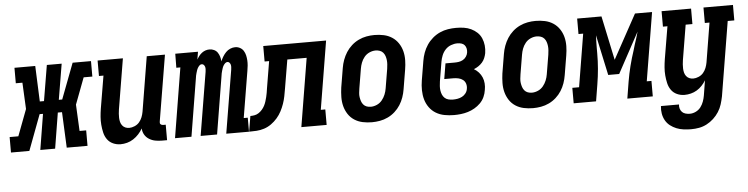

<svg xmlns="http://www.w3.org/2000/svg" viewBox="-80 -746 4626 1187"><g transform="rotate(-5 2233.0 -152.5)"><path d="M-34 0V-96H20L82 -260L74 -424H33V-520H162L171 -299H197L234 -520H326L289 -299H310L394 -520H508V-424H454L392 -260L400 -96H441V0H312L302 -221H276L240 0H148L184 -221H163L80 0Z M646 8Q621 8 599 -2Q577 -12 563.5 -31Q550 -50 544.5 -74Q539 -98 537 -122.5Q535 -147 537 -172Q539 -197 543 -222L577 -424H549V-520H706L654 -207Q652 -194 651 -181Q650 -168 650.5 -155Q651 -142 654 -130Q657 -118 664.5 -108Q672 -98 683.5 -93Q695 -88 708 -88Q724 -88 741.5 -95.5Q759 -103 770.5 -116.5Q782 -130 788.5 -146.5Q795 -163 798 -180L854 -520H967L899 -111Q898 -107 898.5 -102Q899 -97 902 -94Q905 -91 909 -89.5Q913 -88 918 -88H934V8H902Q880 8 860 4Q840 0 822.5 -11Q805 -22 795 -39.5Q785 -57 784 -78Q774 -60 759 -43.5Q744 -27 725.5 -15Q707 -3 686.5 2.5Q666 8 646 8Z M984 0 1055 -433H1030L1031 -520H1172L1164 -472Q1170 -483 1178 -493.5Q1186 -504 1196.5 -512Q1207 -520 1219 -524Q1231 -528 1244 -528Q1259 -528 1272.5 -521.5Q1286 -515 1294 -503Q1302 -491 1306 -477Q1310 -463 1311 -448Q1317 -463 1325.5 -477Q1334 -491 1345.5 -503Q1357 -515 1372.5 -521.5Q1388 -528 1403 -528Q1419 -528 1433 -520.5Q1447 -513 1455 -500Q1463 -487 1466.5 -472Q1470 -457 1471 -441Q1472 -425 1470.5 -408.5Q1469 -392 1466 -376L1418 -87H1443V0H1302L1367 -392Q1368 -400 1368.5 -408Q1369 -416 1367 -423Q1365 -430 1360 -435.5Q1355 -441 1348 -441Q1340 -441 1333.5 -435Q1327 -429 1322.5 -421.5Q1318 -414 1315.5 -406Q1313 -398 1310.5 -390Q1308 -382 1306.5 -374.5Q1305 -367 1304 -359L1245 0H1143L1208 -392Q1209 -400 1209.5 -408Q1210 -416 1208 -423Q1206 -430 1201 -435.5Q1196 -441 1188 -441Q1180 -441 1174 -435Q1168 -429 1163.5 -421.5Q1159 -414 1156.5 -406Q1154 -398 1151.5 -390Q1149 -382 1147.5 -374.5Q1146 -367 1145 -359L1086 0Z M1444 0 1460 -96Q1473 -96 1486.5 -98.5Q1500 -101 1512 -109Q1524 -117 1533.5 -128Q1543 -139 1549.5 -151.5Q1556 -164 1560 -177Q1564 -190 1567.5 -203.5Q1571 -217 1573 -230Q1575 -243 1577 -256L1605 -424H1577V-520H1967L1897 -96H1925V0H1768L1838 -424H1718L1688 -246Q1684 -222 1679.5 -199Q1675 -176 1667 -153Q1659 -130 1647.5 -108Q1636 -86 1619.5 -67Q1603 -48 1582 -33Q1561 -18 1537.5 -10.5Q1514 -3 1490.5 -1.5Q1467 0 1444 0Z M2206 8Q2176 8 2148 2Q2120 -4 2097 -19Q2074 -34 2059 -57Q2044 -80 2037 -107Q2030 -134 2030.5 -163.5Q2031 -193 2035 -222L2055 -342Q2059 -367 2068 -391.5Q2077 -416 2091 -438Q2105 -460 2125 -478Q2145 -496 2169 -507.5Q2193 -519 2218 -523.5Q2243 -528 2267 -528Q2297 -528 2325 -522Q2353 -516 2376 -501Q2399 -486 2414.5 -463Q2430 -440 2437 -413Q2444 -386 2443.5 -356.5Q2443 -327 2438 -298L2418 -178Q2414 -153 2405.5 -128.5Q2397 -104 2383 -82Q2369 -60 2349 -42Q2329 -24 2305 -12.5Q2281 -1 2255.5 3.5Q2230 8 2206 8ZM2207 -88Q2226 -88 2245 -96.5Q2264 -105 2277 -121Q2290 -137 2297.5 -155.5Q2305 -174 2308 -193L2328 -313Q2330 -327 2331 -340.5Q2332 -354 2330.5 -367Q2329 -380 2325 -392Q2321 -404 2313 -413.5Q2305 -423 2292.5 -427.5Q2280 -432 2266 -432Q2247 -432 2228 -423.5Q2209 -415 2196 -399Q2183 -383 2176 -364.5Q2169 -346 2166 -327L2146 -207Q2144 -193 2142.5 -179.5Q2141 -166 2143 -153Q2145 -140 2149 -128Q2153 -116 2161 -106.5Q2169 -97 2181 -92.5Q2193 -88 2207 -88Z M2715 8Q2685 8 2656 2.5Q2627 -3 2603 -17.5Q2579 -32 2562.5 -55Q2546 -78 2538.5 -105Q2531 -132 2530.5 -162Q2530 -192 2535 -222L2555 -342Q2559 -367 2568 -392Q2577 -417 2592 -439.5Q2607 -462 2628 -480Q2649 -498 2673.5 -509Q2698 -520 2723.5 -524Q2749 -528 2774 -528Q2799 -528 2822.5 -524.5Q2846 -521 2867 -511Q2888 -501 2904.5 -485.5Q2921 -470 2930 -449Q2939 -428 2941.5 -404.5Q2944 -381 2940 -356Q2937 -341 2931 -326.5Q2925 -312 2914.5 -300Q2904 -288 2890.5 -279Q2877 -270 2862 -264Q2879 -254 2891.5 -240Q2904 -226 2911.5 -208.5Q2919 -191 2920.5 -170.5Q2922 -150 2918 -130Q2915 -108 2905.5 -87Q2896 -66 2879.5 -49.5Q2863 -33 2843 -21.5Q2823 -10 2801.5 -3.5Q2780 3 2758 5.5Q2736 8 2715 8ZM2717 -88Q2731 -88 2745.5 -90.5Q2760 -93 2773.5 -100Q2787 -107 2796.5 -119.5Q2806 -132 2808 -147Q2811 -163 2806.5 -178Q2802 -193 2790 -202.5Q2778 -212 2762 -215.5Q2746 -219 2730 -219H2674L2690 -315H2746Q2759 -315 2772.5 -317Q2786 -319 2798.5 -326Q2811 -333 2819 -345Q2827 -357 2829 -370Q2831 -383 2828.5 -395Q2826 -407 2818.5 -416Q2811 -425 2799 -428.5Q2787 -432 2774 -432Q2754 -432 2734 -424.5Q2714 -417 2699.5 -401.5Q2685 -386 2677 -366Q2669 -346 2666 -327L2646 -207Q2644 -193 2643 -178.5Q2642 -164 2644 -150.5Q2646 -137 2651 -125Q2656 -113 2665.5 -104Q2675 -95 2688.5 -91.5Q2702 -88 2717 -88Z M3206 8Q3176 8 3148 2Q3120 -4 3097 -19Q3074 -34 3059 -57Q3044 -80 3037 -107Q3030 -134 3030.5 -163.5Q3031 -193 3035 -222L3055 -342Q3059 -367 3068 -391.5Q3077 -416 3091 -438Q3105 -460 3125 -478Q3145 -496 3169 -507.5Q3193 -519 3218 -523.5Q3243 -528 3267 -528Q3297 -528 3325 -522Q3353 -516 3376 -501Q3399 -486 3414.5 -463Q3430 -440 3437 -413Q3444 -386 3443.5 -356.5Q3443 -327 3438 -298L3418 -178Q3414 -153 3405.5 -128.5Q3397 -104 3383 -82Q3369 -60 3349 -42Q3329 -24 3305 -12.5Q3281 -1 3255.5 3.5Q3230 8 3206 8ZM3207 -88Q3226 -88 3245 -96.5Q3264 -105 3277 -121Q3290 -137 3297.5 -155.5Q3305 -174 3308 -193L3328 -313Q3330 -327 3331 -340.5Q3332 -354 3330.5 -367Q3329 -380 3325 -392Q3321 -404 3313 -413.5Q3305 -423 3292.5 -427.5Q3280 -432 3266 -432Q3247 -432 3228 -423.5Q3209 -415 3196 -399Q3183 -383 3176 -364.5Q3169 -346 3166 -327L3146 -207Q3144 -193 3142.5 -179.5Q3141 -166 3143 -153Q3145 -140 3149 -128Q3153 -116 3161 -106.5Q3169 -97 3181 -92.5Q3193 -88 3207 -88Z M3458 0V-96H3500L3554 -424H3525V-520H3676L3734 -246L3884 -520H3990L3920 -96H3949V0H3791L3808 -104Q3816 -152 3828 -199.5Q3840 -247 3856 -295L3866 -329Q3872 -348 3878.5 -367.5Q3885 -387 3890 -407L3754 -156H3686L3632 -407Q3631 -387 3630.5 -367.5Q3630 -348 3630 -329V-295Q3630 -247 3626 -199.5Q3622 -152 3614 -104L3597 0Z M4168 223Q4145 223 4121.5 220Q4098 217 4077 208.5Q4056 200 4038.5 186.5Q4021 173 4010 153.5Q3999 134 3995 111Q3991 88 3994 64H4106Q4104 78 4108 90.5Q4112 103 4120.5 111.5Q4129 120 4142 123.5Q4155 127 4168 127Q4187 127 4205.5 118Q4224 109 4236 93Q4248 77 4254.5 58.5Q4261 40 4264 22L4279 -71Q4269 -54 4254.5 -38.5Q4240 -23 4222.5 -12.5Q4205 -2 4185 3Q4165 8 4146 8Q4121 8 4099 -2Q4077 -12 4063.5 -31Q4050 -50 4044.5 -74Q4039 -98 4037 -122.5Q4035 -147 4037 -172Q4039 -197 4043 -222L4077 -424H4049V-520H4232V-424H4190L4154 -207Q4152 -194 4151 -181Q4150 -168 4150.5 -155Q4151 -142 4154 -130Q4157 -118 4164.5 -108Q4172 -98 4183.5 -93Q4195 -88 4208 -88Q4224 -88 4241.5 -95.5Q4259 -103 4270.5 -116.5Q4282 -130 4288.5 -146.5Q4295 -163 4298 -180L4338 -424H4309V-520H4492V-424H4451L4375 37Q4370 62 4362.5 86Q4355 110 4341 132Q4327 154 4307.5 172Q4288 190 4265 202Q4242 214 4217.5 218.5Q4193 223 4168 223Z"/></g></svg>

Font: Iosevka Curly Slab
Style: Bold Italic
Weight: 700
Italic angle: -9°
Monospace: yes
Designer: Belleve Invis
Foundry: Belleve Invis
Version: Version 22.1.2; ttfautohint (v1.8.4)